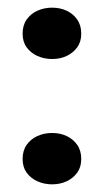

<svg xmlns="http://www.w3.org/2000/svg" viewBox="-20 -466 271 501"><path d="M116 -119Q137 -119 154 -111Q171 -103 181.5 -88Q192 -73 192 -51Q192 -30 181.5 -15.5Q171 -1 154 7Q137 15 116 15Q95 15 77.5 7Q60 -1 49.5 -15.5Q39 -30 39 -51Q39 -73 49.5 -88Q60 -103 77.5 -111Q95 -119 116 -119ZM116 -446Q137 -446 154 -438Q171 -430 181.5 -415Q192 -400 192 -378Q192 -357 181.5 -342.5Q171 -328 154 -320Q137 -312 116 -312Q95 -312 77.5 -320Q60 -328 49.5 -342.5Q39 -357 39 -378Q39 -400 49.5 -415Q60 -430 77.5 -438Q95 -446 116 -446Z"/></svg>

Font: Kalnia Thin Medium
Style: Regular
Weight: 500
Version: Version 1.105